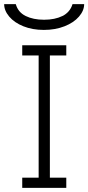

<svg xmlns="http://www.w3.org/2000/svg" viewBox="-31 -904 425 924"><path d="M288 -637H209V-49H288V0H76V-49H155V-637H76V-686H288ZM-11 -884H45Q56 -845 92.5 -827Q129 -809 181 -809Q233 -809 269.5 -827Q306 -845 318 -884H374Q374 -853 349 -824Q324 -795 279.5 -777.5Q235 -760 180 -760Q125 -760 81.5 -777.5Q38 -795 13.5 -824Q-11 -853 -11 -884Z"/></svg>

Font: Chivo Thin
Style: Regular
Weight: 100
Designer: Hector Gatti
Foundry: Omnibus-Type
Version: Version 1.007